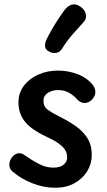

<svg xmlns="http://www.w3.org/2000/svg" viewBox="-20 -878 503 906"><path d="M417 -478Q424 -470 427 -461Q430 -452 430 -443Q430 -431 422.5 -419Q415 -407 403.5 -399.5Q392 -392 379 -392Q368 -392 359.5 -397Q351 -402 344 -409Q332 -424 309 -438.5Q286 -453 254 -453Q226 -453 205.5 -439.5Q185 -426 185 -403Q185 -375 205.5 -360Q226 -345 272 -322Q309 -303 340.5 -280.5Q372 -258 392.5 -226Q413 -194 413 -147Q413 -105 391.5 -70Q370 -35 331.5 -13.5Q293 8 241 8Q186 8 132 -13.5Q78 -35 40 -68Q32 -74 28 -82.5Q24 -91 24 -100Q24 -121 38.5 -138Q53 -155 71 -155Q77 -155 83 -153Q89 -151 96 -146Q128 -123 162.5 -105Q197 -87 231 -87Q265 -87 281 -101.5Q297 -116 297 -135Q297 -166 271.5 -189Q246 -212 205 -230Q155 -253 124.5 -277.5Q94 -302 80.5 -331Q67 -360 67 -395Q67 -439 92.5 -473Q118 -507 160.5 -526Q203 -545 254 -545Q301 -545 346 -528Q391 -511 417 -478ZM272 -647Q263 -632 245 -628.5Q227 -625 208 -637Q192 -646 192.5 -662.5Q193 -679 200 -693Q212 -717 228 -744.5Q244 -772 260.5 -796.5Q277 -821 288 -835Q305 -854 323 -857Q341 -860 360 -846Q380 -833 385 -811.5Q390 -790 373 -772Q357 -755 326.5 -720.5Q296 -686 272 -647Z"/></svg>

Font: Playpen Sans Medium
Style: Regular
Weight: 500
Designer: Laura Meseguer, Veronika Burian, José Scaglione
Foundry: TypeTogether
Version: Version 1.001